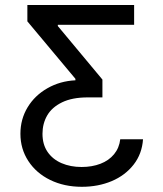

<svg xmlns="http://www.w3.org/2000/svg" viewBox="-20 -550 641 757"><path d="M302.7 186.5Q233.4 186.5 178.2 159.7Q123 132.8 91.8 85Q60.5 37.1 60.5 -22.5Q60.5 -80.1 88.9 -127Q117.2 -173.8 167 -202.1Q216.8 -230.5 277.3 -233.4V-239.3L87.9 -465.8V-530.3H508.8V-452.1H208V-447.3L383.8 -236.3V-166H326.2Q264.6 -166 224.6 -146.5Q184.6 -127 166 -94.7Q147.5 -62.5 147.5 -22.5Q147.5 19.5 167.5 48.8Q187.5 78.1 222.7 93.3Q257.8 108.4 301.8 108.4Q342.8 108.4 376 95.7Q409.2 83 429.7 58.1Q450.2 33.2 454.1 -1H543.9Q540 56.6 506.8 99.1Q473.6 141.6 420.4 164.1Q367.2 186.5 302.7 186.5Z"/></svg>

Font: Pretendard Std Variable
Style: Regular
Weight: 400
Designer: Base glyphs from Inter by Rasmus Andersson; Hangeul glyphs from Noto Sans CJK(Source Han Sans) by Jang Soo-young and Kan
Foundry: Kil Hyung-jin
Version: Version 1.309;Glyphs 3.2 (3225)